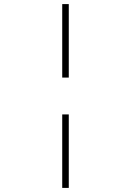

<svg xmlns="http://www.w3.org/2000/svg" viewBox="-20 -780 640 938"><path d="M284 -401V-760H316V-401ZM284 138V-221H316V138Z"/></svg>

Font: IBM Plex Mono ExtraLight
Style: Regular
Weight: 200
Monospace: yes
Designer: Mike Abbink, Paul van der Laan, Pieter van Rosmalen
Foundry: Bold Monday
Version: Version 2.3